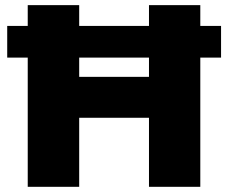

<svg xmlns="http://www.w3.org/2000/svg" viewBox="-20 -720 879 740"><path d="M554.2 0V-266.1H285.2V0H86.9V-498H7.8V-620.1H86.9V-700.2H285.2V-620.1H554.2V-700.2H752V-620.1H832V-498H752V0ZM285.2 -423.8H554.2V-498H285.2Z"/></svg>

Font: Montserrat ExtraBold
Style: Regular
Weight: 800
Designer: Julieta Ulanovsky
Foundry: Julieta Ulanovsky
Version: Version 9.000